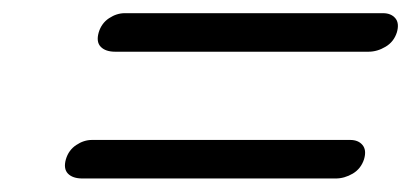

<svg xmlns="http://www.w3.org/2000/svg" viewBox="-20 -484 609 284"><path d="M126 -436Q130 -449.5 141.2 -457Q152.5 -464.5 164.5 -464.5H546.5Q558.5 -464.5 564.8 -457Q571 -449.5 567 -436Q562.5 -422 550.2 -414.8Q538 -407.5 525 -407.5H150.5Q136 -407.5 129 -414.8Q122 -422 126 -436ZM77.5 -248.5Q81.5 -262 92.8 -269.5Q104 -277 116 -277H498Q510 -277 516.2 -269.5Q522.5 -262 518.5 -248.5Q514 -234.5 501.8 -227.2Q489.5 -220 476.5 -220H102Q87.5 -220 80.5 -227.2Q73.5 -234.5 77.5 -248.5Z"/></svg>

Font: Fraunces 9pt S000 SemiBold
Style: Italic
Weight: 600
Italic angle: -16°
Version: Version 1.000; ttfautohint (v1.8.3)